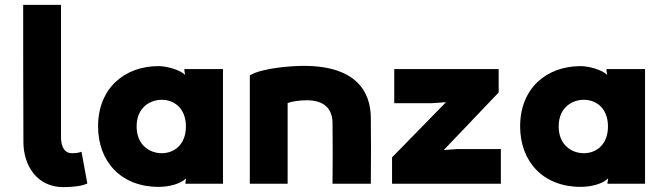

<svg xmlns="http://www.w3.org/2000/svg" viewBox="-20 -753 2720 787"><path d="M240 14C276 14 316 10 338 -1L314 -131C301 -126 288 -125 274 -125C247 -125 231 -147 230 -189V-733H75C75 -610 75 -331 76 -168C77 -76 130 14 240 14Z M643 -125C596 -125 540 -156 540 -235C540 -313 596 -344 643 -344C693 -344 742 -310 742 -235C742 -159 693 -125 643 -125ZM382 -235C382 -91 476 13 630 13C675 13 721 0 743 -22L740 -4V0H894V-470H736V-462L739 -446C718 -467 663 -482 630 -482C489 -482 382 -390 382 -235Z M1159 0V-330C1173 -337 1207 -342 1238 -342C1306 -342 1342 -310 1343 -250C1344 -165 1344 -85 1343 0H1500C1501 -95 1501 -176 1500 -271C1499 -379 1438 -483 1225 -483C1172 -483 1053 -474 1004 -444V0Z M1587 0H2033V-142H1853L1799 -138L2024 -374V-470H1596V-330H1750L1808 -334L1587 -108Z M2373 -125C2326 -125 2270 -156 2270 -235C2270 -313 2326 -344 2373 -344C2423 -344 2472 -310 2472 -235C2472 -159 2423 -125 2373 -125ZM2112 -235C2112 -91 2206 13 2360 13C2405 13 2451 0 2473 -22L2470 -4V0H2624V-470H2466V-462L2469 -446C2448 -467 2393 -482 2360 -482C2219 -482 2112 -390 2112 -235Z"/></svg>

Font: Kreadon Extra Bold
Style: Regular
Weight: 800
Designer: kohakuno
Foundry: StudioGnu
Version: Version 1.000;Glyphs 3.1.2 (3151)